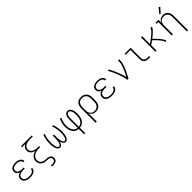

<svg xmlns="http://www.w3.org/2000/svg" viewBox="508 -2772 4984 4984"><g transform="rotate(-45 3000.0 -279.5)"><path d="M297 8Q273 8 248.5 5.5Q224 3 201 -4Q178 -11 156.5 -22.5Q135 -34 118.5 -52.5Q102 -71 94 -94.5Q86 -118 86 -142Q86 -166 93.5 -189Q101 -212 117.5 -229.5Q134 -247 155 -258.5Q176 -270 199 -276Q179 -283 160.5 -294Q142 -305 128.5 -321Q115 -337 108.5 -357.5Q102 -378 102 -399Q102 -421 109.5 -443Q117 -465 132 -481.5Q147 -498 166.5 -509.5Q186 -521 208 -527Q230 -533 252.5 -535.5Q275 -538 297 -538Q319 -538 341 -536Q363 -534 384.5 -527.5Q406 -521 425.5 -510.5Q445 -500 460 -483.5Q475 -467 483.5 -446Q492 -425 492 -403Q492 -402 492 -401Q492 -400 492 -399H449Q449 -400 449 -400.5Q449 -401 449 -402Q449 -419 442 -434.5Q435 -450 423 -461.5Q411 -473 395.5 -480.5Q380 -488 364 -492.5Q348 -497 331 -498.5Q314 -500 297 -500Q280 -500 263 -498Q246 -496 229.5 -492Q213 -488 197 -480Q181 -472 169 -460Q157 -448 151 -431.5Q145 -415 145 -398Q145 -381 151 -364Q157 -347 169.5 -334.5Q182 -322 198 -314.5Q214 -307 231 -302.5Q248 -298 265.5 -296.5Q283 -295 300 -295H359V-256H300Q281 -256 261.5 -254.5Q242 -253 223.5 -248Q205 -243 187.5 -234.5Q170 -226 156 -212.5Q142 -199 135.5 -180.5Q129 -162 129 -142Q129 -123 135.5 -105Q142 -87 155.5 -74Q169 -61 186.5 -52.5Q204 -44 222 -39Q240 -34 259 -32Q278 -30 297 -30Q315 -30 333.5 -31.5Q352 -33 369.5 -37.5Q387 -42 404 -49.5Q421 -57 435 -69Q449 -81 457 -97.5Q465 -114 465 -133Q465 -133 465 -133Q465 -133 465 -134H508Q508 -133 508 -132.5Q508 -132 508 -132Q508 -108 498.5 -86Q489 -64 472.5 -47Q456 -30 434.5 -19.5Q413 -9 390.5 -2.5Q368 4 344.5 6Q321 8 297 8Z M900 205V167H964Q981 167 998.5 162.5Q1016 158 1029.5 146.5Q1043 135 1049 118Q1055 101 1055 83Q1055 65 1046.5 49Q1038 33 1023 22.5Q1008 12 990.5 7.5Q973 3 955 1Q937 -1 919 -0.5Q901 0 883 -2Q865 -4 847 -7.5Q829 -11 812.5 -17.5Q796 -24 780 -33Q764 -42 750.5 -53.5Q737 -65 726 -80Q715 -95 708.5 -111.5Q702 -128 699 -146Q696 -164 696 -182Q696 -207 701 -231Q706 -255 717.5 -277Q729 -299 746.5 -316.5Q764 -334 785 -347.5Q806 -361 829 -370Q852 -379 876 -385Q856 -390 837 -397.5Q818 -405 800.5 -416Q783 -427 768 -441Q753 -455 743 -472.5Q733 -490 728.5 -510Q724 -530 724 -550Q724 -574 730 -597Q736 -620 750 -639Q764 -658 782.5 -672Q801 -686 822 -697H702V-735H1098V-697H999Q973 -697 947.5 -694.5Q922 -692 897 -686Q872 -680 848.5 -669.5Q825 -659 806 -641.5Q787 -624 776.5 -600Q766 -576 766 -550Q766 -525 776.5 -500.5Q787 -476 806 -459Q825 -442 848.5 -431.5Q872 -421 897 -415Q922 -409 947.5 -406.5Q973 -404 999 -404H1038V-366H999Q969 -366 939 -363Q909 -360 880.5 -351.5Q852 -343 825 -328.5Q798 -314 778 -292Q758 -270 748.5 -241Q739 -212 739 -182Q739 -161 744 -140.5Q749 -120 761.5 -103Q774 -86 791.5 -74Q809 -62 829 -54.5Q849 -47 869.5 -43.5Q890 -40 911 -39Q932 -38 953.5 -37.5Q975 -37 995.5 -32Q1016 -27 1035 -17.5Q1054 -8 1068.5 7Q1083 22 1090.5 42Q1098 62 1098 83Q1098 109 1089 134Q1080 159 1060 175.5Q1040 192 1015 198.5Q990 205 964 205Z M1396 8Q1376 8 1358 -1.5Q1340 -11 1327.5 -26.5Q1315 -42 1307 -60Q1299 -78 1293 -97Q1287 -116 1283.5 -135.5Q1280 -155 1277.5 -174.5Q1275 -194 1274 -214Q1273 -234 1273 -254Q1273 -326 1286.5 -398Q1300 -470 1325 -538L1364 -525Q1340 -460 1327.5 -391.5Q1315 -323 1315 -253Q1315 -237 1316 -221Q1317 -205 1318 -189.5Q1319 -174 1321.5 -158Q1324 -142 1327.5 -126.5Q1331 -111 1335.5 -95.5Q1340 -80 1348 -66Q1356 -52 1368.5 -41Q1381 -30 1397 -30Q1414 -30 1427 -42Q1440 -54 1447.5 -68.5Q1455 -83 1460 -99.5Q1465 -116 1468 -132Q1471 -148 1473 -165Q1475 -182 1476.5 -198.5Q1478 -215 1478.5 -231.5Q1479 -248 1479 -265V-345H1521V-265Q1521 -248 1521.5 -231.5Q1522 -215 1523.5 -198.5Q1525 -182 1527 -165Q1529 -148 1532 -132Q1535 -116 1540 -99.5Q1545 -83 1552.5 -68.5Q1560 -54 1573 -42Q1586 -30 1603 -30Q1619 -30 1631.5 -41Q1644 -52 1652 -66Q1660 -80 1664.5 -95.5Q1669 -111 1672.5 -126.5Q1676 -142 1678.5 -158Q1681 -174 1682 -189.5Q1683 -205 1684 -221Q1685 -237 1685 -253Q1685 -323 1672.5 -391.5Q1660 -460 1636 -525L1675 -538Q1700 -470 1713.5 -398Q1727 -326 1727 -254Q1727 -234 1726 -214Q1725 -194 1722.5 -174.5Q1720 -155 1716.5 -135.5Q1713 -116 1707 -97Q1701 -78 1693 -60Q1685 -42 1672.5 -26.5Q1660 -11 1642 -1.5Q1624 8 1604 8Q1589 8 1575 3Q1561 -2 1550.5 -12Q1540 -22 1532 -34Q1524 -46 1518 -59.5Q1512 -73 1507.5 -87Q1503 -101 1500 -115Q1497 -101 1492.5 -87Q1488 -73 1482 -59.5Q1476 -46 1468 -34Q1460 -22 1449.5 -12Q1439 -2 1425 3Q1411 8 1396 8Z M2079 205V7Q2046 5 2014 -6.5Q1982 -18 1957 -39.5Q1932 -61 1914 -89Q1896 -117 1885 -148.5Q1874 -180 1869.5 -213Q1865 -246 1865 -279Q1865 -344 1880.5 -408Q1896 -472 1925 -530L1963 -513Q1937 -459 1922 -399.5Q1907 -340 1907 -280Q1907 -252 1911 -224.5Q1915 -197 1923 -170Q1931 -143 1945 -118.5Q1959 -94 1979 -75Q1999 -56 2025 -45Q2051 -34 2079 -31V-350Q2079 -370 2080.5 -390.5Q2082 -411 2087.5 -430.5Q2093 -450 2102.5 -468.5Q2112 -487 2126.5 -501.5Q2141 -516 2160.5 -523Q2180 -530 2201 -530Q2219 -530 2237.5 -524Q2256 -518 2270 -505.5Q2284 -493 2294 -477Q2304 -461 2311.5 -443.5Q2319 -426 2323.5 -407.5Q2328 -389 2330.5 -370.5Q2333 -352 2334 -333Q2335 -314 2335 -295Q2335 -261 2331.5 -226.5Q2328 -192 2318 -159Q2308 -126 2290.5 -96Q2273 -66 2247 -43Q2221 -20 2188.5 -7.5Q2156 5 2121 7V205ZM2121 -31Q2150 -34 2177.5 -46Q2205 -58 2225 -79Q2245 -100 2259 -126Q2273 -152 2280.5 -180.5Q2288 -209 2290.5 -238Q2293 -267 2293 -296Q2293 -311 2292 -326Q2291 -341 2289.5 -355.5Q2288 -370 2285.5 -384.5Q2283 -399 2278.5 -413.5Q2274 -428 2267.5 -441.5Q2261 -455 2252 -466.5Q2243 -478 2229 -485Q2215 -492 2201 -492Q2186 -492 2172 -484.5Q2158 -477 2149 -465Q2140 -453 2134.5 -439Q2129 -425 2126 -410Q2123 -395 2122 -380Q2121 -365 2121 -350Z M2502 205V-320Q2502 -348 2506.5 -376Q2511 -404 2522 -429.5Q2533 -455 2551 -476.5Q2569 -498 2593 -512.5Q2617 -527 2645 -532.5Q2673 -538 2701 -538Q2729 -538 2757 -532.5Q2785 -527 2810 -513Q2835 -499 2854 -477.5Q2873 -456 2885 -430.5Q2897 -405 2901.5 -376.5Q2906 -348 2906 -320V-210Q2906 -183 2902 -155.5Q2898 -128 2887.5 -102.5Q2877 -77 2860 -55Q2843 -33 2819.5 -18.5Q2796 -4 2769 2Q2742 8 2714 8Q2687 8 2659.5 1.5Q2632 -5 2609.5 -20Q2587 -35 2570.5 -57.5Q2554 -80 2545 -106V205ZM2701 -30Q2724 -30 2746.5 -35Q2769 -40 2789 -52Q2809 -64 2823.5 -81.5Q2838 -99 2847 -120Q2856 -141 2859.5 -164Q2863 -187 2863 -210V-320Q2863 -343 2859.5 -366Q2856 -389 2847.5 -410Q2839 -431 2824 -448.5Q2809 -466 2789 -478Q2769 -490 2746.5 -495Q2724 -500 2701 -500Q2678 -500 2656 -495Q2634 -490 2615 -478Q2596 -466 2582 -447.5Q2568 -429 2559.5 -408Q2551 -387 2548 -365Q2545 -343 2545 -320V-210Q2545 -187 2548 -165Q2551 -143 2559.5 -122Q2568 -101 2582 -83Q2596 -65 2615 -52.5Q2634 -40 2656 -35Q2678 -30 2701 -30Z M3297 8Q3273 8 3248.5 5.5Q3224 3 3201 -4Q3178 -11 3156.5 -22.5Q3135 -34 3118.5 -52.5Q3102 -71 3094 -94.5Q3086 -118 3086 -142Q3086 -166 3093.5 -189Q3101 -212 3117.5 -229.5Q3134 -247 3155 -258.5Q3176 -270 3199 -276Q3179 -283 3160.5 -294Q3142 -305 3128.5 -321Q3115 -337 3108.5 -357.5Q3102 -378 3102 -399Q3102 -421 3109.5 -443Q3117 -465 3132 -481.5Q3147 -498 3166.5 -509.5Q3186 -521 3208 -527Q3230 -533 3252.5 -535.5Q3275 -538 3297 -538Q3319 -538 3341 -536Q3363 -534 3384.5 -527.5Q3406 -521 3425.5 -510.5Q3445 -500 3460 -483.5Q3475 -467 3483.5 -446Q3492 -425 3492 -403Q3492 -402 3492 -401Q3492 -400 3492 -399H3449Q3449 -400 3449 -400.5Q3449 -401 3449 -402Q3449 -419 3442 -434.5Q3435 -450 3423 -461.5Q3411 -473 3395.5 -480.5Q3380 -488 3364 -492.5Q3348 -497 3331 -498.5Q3314 -500 3297 -500Q3280 -500 3263 -498Q3246 -496 3229.5 -492Q3213 -488 3197 -480Q3181 -472 3169 -460Q3157 -448 3151 -431.5Q3145 -415 3145 -398Q3145 -381 3151 -364Q3157 -347 3169.5 -334.5Q3182 -322 3198 -314.5Q3214 -307 3231 -302.5Q3248 -298 3265.5 -296.5Q3283 -295 3300 -295H3359V-256H3300Q3281 -256 3261.5 -254.5Q3242 -253 3223.5 -248Q3205 -243 3187.5 -234.5Q3170 -226 3156 -212.5Q3142 -199 3135.5 -180.5Q3129 -162 3129 -142Q3129 -123 3135.5 -105Q3142 -87 3155.5 -74Q3169 -61 3186.5 -52.5Q3204 -44 3222 -39Q3240 -34 3259 -32Q3278 -30 3297 -30Q3315 -30 3333.5 -31.5Q3352 -33 3369.5 -37.5Q3387 -42 3404 -49.5Q3421 -57 3435 -69Q3449 -81 3457 -97.5Q3465 -114 3465 -133Q3465 -133 3465 -133Q3465 -133 3465 -134H3508Q3508 -133 3508 -132.5Q3508 -132 3508 -132Q3508 -108 3498.5 -86Q3489 -64 3472.5 -47Q3456 -30 3434.5 -19.5Q3413 -9 3390.5 -2.5Q3368 4 3344.5 6Q3321 8 3297 8Z M3872 0Q3872 -35 3863.5 -69Q3855 -103 3845.5 -136Q3836 -169 3824 -202Q3812 -235 3799.5 -267.5Q3787 -300 3773.5 -332Q3760 -364 3745.5 -395.5Q3731 -427 3715.5 -458Q3700 -489 3682 -519L3719 -538Q3751 -483 3777.5 -426Q3804 -369 3827.5 -310.5Q3851 -252 3872 -192.5Q3893 -133 3906 -71Q3923 -103 3939.5 -135.5Q3956 -168 3971 -201Q3986 -234 4000 -267.5Q4014 -301 4026 -335.5Q4038 -370 4046.5 -405.5Q4055 -441 4055 -477V-530H4098V-477Q4098 -445 4091 -413.5Q4084 -382 4074.5 -351Q4065 -320 4053.5 -290Q4042 -260 4029 -230.5Q4016 -201 4002.5 -172Q3989 -143 3974.5 -114Q3960 -85 3945 -56.5Q3930 -28 3914 0Z M4633 0Q4613 0 4592 -3.5Q4571 -7 4552.5 -16Q4534 -25 4519 -40Q4504 -55 4495 -74Q4486 -93 4482.5 -113.5Q4479 -134 4479 -155V-492H4299V-530H4521V-155Q4521 -132 4527.5 -109Q4534 -86 4549.5 -69.5Q4565 -53 4587.5 -45.5Q4610 -38 4633 -38H4711V0Z M4902 0V-530H4945V-246Q4957 -254 4969.5 -262.5Q4982 -271 4994.5 -280Q5007 -289 5019 -297.5Q5031 -306 5043 -315Q5055 -324 5067 -333.5Q5079 -343 5091 -352Q5103 -361 5114.5 -371Q5126 -381 5137 -390.5Q5148 -400 5159 -410.5Q5170 -421 5181 -431.5Q5192 -442 5202 -453Q5212 -464 5221 -476Q5230 -488 5238 -501.5Q5246 -515 5246 -530H5298Q5298 -514 5289.5 -499.5Q5281 -485 5271.5 -472Q5262 -459 5251.5 -447Q5241 -435 5229.5 -423.5Q5218 -412 5206.5 -401Q5195 -390 5183 -379Q5171 -368 5158.5 -357.5Q5146 -347 5133.5 -337Q5121 -327 5108.5 -317Q5096 -307 5083 -297Q5097 -284 5110.5 -270.5Q5124 -257 5137 -243.5Q5150 -230 5163 -216.5Q5176 -203 5188.5 -189Q5201 -175 5213.5 -161Q5226 -147 5237.5 -132Q5249 -117 5260 -101.5Q5271 -86 5280.5 -70Q5290 -54 5298 -36.5Q5306 -19 5306 0H5263Q5263 -18 5255.5 -34Q5248 -50 5239 -65Q5230 -80 5219.5 -94Q5209 -108 5198 -122Q5187 -136 5175.5 -149Q5164 -162 5152 -175Q5140 -188 5128 -200.5Q5116 -213 5103.5 -225Q5091 -237 5078 -249.5Q5065 -262 5053 -274Q5026 -254 4999 -235.5Q4972 -217 4945 -199V0Z M5855 205V-320Q5855 -342 5852 -364.5Q5849 -387 5841 -408Q5833 -429 5819 -447Q5805 -465 5786 -477.5Q5767 -490 5744.5 -495Q5722 -500 5700 -500Q5678 -500 5655.5 -495Q5633 -490 5614 -477.5Q5595 -465 5581 -447Q5567 -429 5559 -408Q5551 -387 5548 -364.5Q5545 -342 5545 -320V0H5502V-492H5437V-530H5545V-424Q5554 -449 5570.5 -471.5Q5587 -494 5609.5 -509.5Q5632 -525 5659 -531.5Q5686 -538 5713 -538Q5740 -538 5767 -531.5Q5794 -525 5816.5 -510Q5839 -495 5855 -473Q5871 -451 5881 -426Q5891 -401 5894.5 -374Q5898 -347 5898 -320V205ZM5693 -599 5664 -621 5782 -764 5818 -736Z"/></g></svg>

Font: Iosevka Curly Slab XLtEx
Style: Regular
Weight: 200
Width: 7
Monospace: yes
Designer: Belleve Invis
Foundry: Belleve Invis
Version: Version 11.1.0; ttfautohint (v1.8.3)